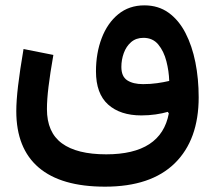

<svg xmlns="http://www.w3.org/2000/svg" viewBox="-20 -452 796 713"><path d="M516.1 -432.1Q567.9 -432.1 606 -404.8Q644 -377.4 668.7 -329.6Q693.4 -281.7 705.6 -220.5Q717.8 -159.2 717.8 -90.8Q717.8 66.9 629.2 154.1Q540.5 241.2 370.1 241.2Q207 241.2 123.8 170.2Q40.5 99.1 40.5 -39.1Q40.5 -77.6 47.1 -133.5Q53.7 -189.5 67.4 -270L178.2 -248Q166 -178.7 160.2 -130.4Q154.3 -82 154.3 -46.9Q154.3 39.6 210 80.3Q265.6 121.1 374.5 121.1Q578.6 121.1 606.9 -30.8L603 -36.6Q583.5 -30.8 557.9 -27.1Q532.2 -23.4 504.9 -23.4Q426.3 -23.4 381.3 -64Q336.4 -104.5 336.4 -187Q336.4 -254.9 357.7 -310.5Q378.9 -366.2 419.2 -399.2Q459.5 -432.1 516.1 -432.1ZM608.4 -151.4Q607.4 -187.5 597.9 -224.6Q588.4 -261.7 567.9 -286.6Q547.4 -311.5 512.7 -311.5Q485.4 -311.5 467 -295.7Q448.7 -279.8 439.7 -254.9Q430.7 -230 430.7 -203.6Q430.7 -168 452.4 -153.8Q474.1 -139.6 511.2 -139.6Q539.1 -139.6 563.2 -143.1Q587.4 -146.5 608.4 -151.4Z"/></svg>

Font: Estedad-FD SemiBold
Style: Regular
Weight: 600
Designer: Amin Abedi
Version: Version 7.3